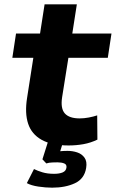

<svg xmlns="http://www.w3.org/2000/svg" viewBox="-20 -661 535 887"><path d="M297 11Q219 11 172.5 -15Q126 -41 110 -89.5Q94 -138 105 -208L134 -394H37L54 -506H165L186 -641H335L314 -506H495L478 -394H296L267 -212Q259 -160 279.5 -137Q300 -114 348 -114Q368 -114 389.5 -118Q411 -122 429 -128L430 -16Q399 -1 365.5 5Q332 11 297 11ZM221 206Q191 206 157.5 201Q124 196 104 185L137 120Q153 128 176 135Q199 142 230 142Q254 142 269.5 135.5Q285 129 287 113Q289 99 276.5 94Q264 89 246 89Q238 89 222 89.5Q206 90 194 94L176 75L206 -20H276L250 64L223 44Q234 40 253.5 38Q273 36 292 36Q315 36 336.5 43Q358 50 370.5 67.5Q383 85 378 115Q370 165 326 185.5Q282 206 221 206Z"/></svg>

Font: Nunito Sans 6pt ExtraBold
Style: Italic
Weight: 800
Italic angle: -9°
Version: Version 3.101;gftools[0.9.27]